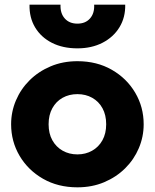

<svg xmlns="http://www.w3.org/2000/svg" viewBox="-20 -787 663 822"><path d="M311.4 15Q228 15 164 -21.8Q100 -58.6 63.8 -120Q27.6 -181.4 27.6 -255Q27.6 -308.5 48.3 -357.2Q69 -405.9 107 -443.6Q145 -481.2 197 -503.1Q249 -525 311.4 -525Q394.8 -525 458.8 -488.2Q522.8 -451.4 558.9 -390Q595.1 -328.6 595.1 -255Q595.1 -201.5 574.4 -152.8Q553.8 -104.1 515.8 -66.4Q477.8 -28.8 425.9 -6.9Q374.1 15 311.4 15ZM311.4 -126Q346.5 -126 374.4 -141.8Q402.4 -157.5 418.5 -186.4Q434.6 -215.2 434.6 -255Q434.6 -294.8 418.7 -323.7Q402.8 -352.6 374.8 -368.3Q346.9 -384 311.4 -384Q275.9 -384 247.9 -368.3Q220 -352.6 204.1 -323.7Q188.1 -294.8 188.1 -255Q188.1 -215.2 204.2 -186.4Q220.4 -157.5 248.3 -141.8Q276.2 -126 311.4 -126ZM311.4 -580Q248.9 -580 202.4 -603.6Q155.9 -627.2 130.5 -669.4Q105.1 -711.5 106.4 -767H239.1Q237.5 -730.2 257.2 -708Q276.9 -685.8 311.4 -685.8Q345.9 -685.8 365.4 -708Q385 -730.2 383.1 -767H516.1Q517.2 -712.4 491.4 -670.2Q465.6 -628 419 -604Q372.4 -580 311.4 -580Z"/></svg>

Font: Geologica-Sharp
Style: Regular
Weight: 100
Designer: Sindre Bremnes, Frode Helland
Foundry: Monokrom Skriftforlag AS
Version: Version 1.010;gftools[0.9.28]